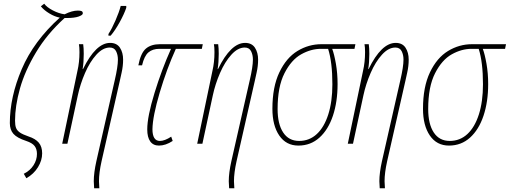

<svg xmlns="http://www.w3.org/2000/svg" viewBox="-20 -774 2745 1034"><path d="M108 162Q142 145 160.5 116Q179 87 179 55Q179 29 166.5 12.5Q154 -4 121 -15Q72 -31 52.5 -53Q33 -75 33 -111Q33 -251 97 -401.5Q161 -552 302 -679Q275 -684 246 -701.5Q217 -719 200 -740L218 -754Q232 -735 264.5 -718Q297 -701 328 -697Q368 -717 399 -717Q413 -717 419.5 -714Q426 -711 426 -702Q426 -693 403.5 -685Q381 -677 340 -677H328Q234 -592 174 -492Q114 -392 87.5 -297.5Q61 -203 61 -124Q61 -99 66.5 -85Q72 -71 87 -60.5Q102 -50 134 -39Q171 -27 189 -5.5Q207 16 207 52Q207 90 184.5 126.5Q162 163 122 186Z M485 202Q485 157 499 94L598 -342Q615 -415 615 -453Q615 -479 605 -498.5Q595 -518 571 -518Q534 -518 499 -479.5Q464 -441 438 -381Q412 -321 399 -260L343 0H315L397 -392Q408 -439 408 -493Q408 -520 405 -536H428Q431 -515 431 -484Q431 -438 425 -402H427Q496 -543 573 -543Q609 -543 626 -517Q643 -491 643 -453Q643 -418 635 -383Q627 -348 626 -342L527 94Q513 157 513 202Q513 214 515 240H487Q485 214 485 202ZM564 -591Q582 -618 602 -664Q622 -710 630 -742H660V-732Q649 -699 624.5 -654.5Q600 -610 576 -582H564Z M773 -77Q773 -146 812 -273Q851 -400 901 -511H838Q802 -511 779.5 -492Q757 -473 745 -422H725Q738 -489 766 -512.5Q794 -536 841 -536H1072L1067 -511H927Q878 -403 840 -275Q802 -147 801 -78Q801 -47 811 -31Q821 -15 841 -15Q867 -15 902 -38L910 -15Q872 10 836 10Q805 10 789 -12.5Q773 -35 773 -77Z M1212 202Q1212 157 1226 94L1325 -342Q1342 -415 1342 -453Q1342 -479 1332 -498.5Q1322 -518 1298 -518Q1261 -518 1226 -479.5Q1191 -441 1165 -381Q1139 -321 1126 -260L1070 0H1042L1124 -392Q1135 -439 1135 -493Q1135 -520 1132 -536H1155Q1158 -515 1158 -484Q1158 -438 1152 -402H1154Q1223 -543 1300 -543Q1336 -543 1353 -517Q1370 -491 1370 -453Q1370 -418 1362 -383Q1354 -348 1353 -342L1254 94Q1240 157 1240 202Q1240 214 1242 240H1214Q1212 214 1212 202Z M1447 -188Q1447 -306 1484.5 -384.5Q1522 -463 1582 -499.5Q1642 -536 1711 -536H1894L1889 -511H1769Q1780 -482 1789 -430.5Q1798 -379 1798 -321Q1798 -226 1773 -151Q1748 -76 1700.5 -33Q1653 10 1587 10Q1521 10 1484 -44Q1447 -98 1447 -188ZM1770 -320Q1770 -439 1747 -511H1708Q1655 -511 1602 -481.5Q1549 -452 1512 -379.5Q1475 -307 1475 -187Q1475 -106 1505 -60.5Q1535 -15 1591 -15Q1646 -15 1686 -52Q1726 -89 1748 -158Q1770 -227 1770 -320Z M2023 202Q2023 157 2037 94L2136 -342Q2153 -415 2153 -453Q2153 -479 2143 -498.5Q2133 -518 2109 -518Q2072 -518 2037 -479.5Q2002 -441 1976 -381Q1950 -321 1937 -260L1881 0H1853L1935 -392Q1946 -439 1946 -493Q1946 -520 1943 -536H1966Q1969 -515 1969 -484Q1969 -438 1963 -402H1965Q2034 -543 2111 -543Q2147 -543 2164 -517Q2181 -491 2181 -453Q2181 -418 2173 -383Q2165 -348 2164 -342L2065 94Q2051 157 2051 202Q2051 214 2053 240H2025Q2023 214 2023 202Z M2258 -188Q2258 -306 2295.5 -384.5Q2333 -463 2393 -499.5Q2453 -536 2522 -536H2705L2700 -511H2580Q2591 -482 2600 -430.5Q2609 -379 2609 -321Q2609 -226 2584 -151Q2559 -76 2511.5 -33Q2464 10 2398 10Q2332 10 2295 -44Q2258 -98 2258 -188ZM2581 -320Q2581 -439 2558 -511H2519Q2466 -511 2413 -481.5Q2360 -452 2323 -379.5Q2286 -307 2286 -187Q2286 -106 2316 -60.5Q2346 -15 2402 -15Q2457 -15 2497 -52Q2537 -89 2559 -158Q2581 -227 2581 -320Z"/></svg>

Font: Noto Serif CondThin
Style: Italic
Weight: 250
Width: 3
Italic angle: -12°
Designer: Monotype Design Team
Foundry: Monotype Imaging Inc.
Version: Version 1.001